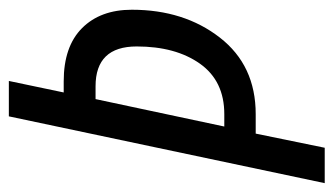

<svg xmlns="http://www.w3.org/2000/svg" viewBox="-180 -574 754 434"><g transform="rotate(-90 197.0 -357.0)"><path d="M80 0 112 -156H156Q266 -156 329 -237Q392 -318 392 -436Q392 -507 350.5 -548.5Q309 -590 230 -590H205L231 -714H151L0 0ZM190 -518H219Q309 -518 309 -425Q309 -337 270 -282Q231 -227 156 -227H128Z"/></g></svg>

Font: Noto Sans Display Condensed
Style: Italic
Weight: 400
Width: 3
Designer: Monotype Design team
Foundry: Monotype Imaging Inc.
Version: 1.000